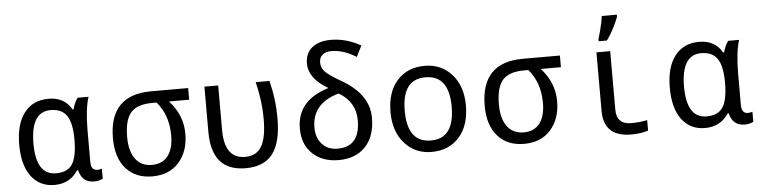

<svg xmlns="http://www.w3.org/2000/svg" viewBox="-46 -995 4894 1235"><g transform="rotate(-5 2400.5 -378.0)"><path d="M420.9 -463.9H426.8Q441.4 -514.2 460 -536.1H529.8Q504.9 -455.1 504.9 -321.8V-117.2Q504.9 -63 545.9 -63Q560.1 -63 575.2 -67.9V-2.9Q549.8 9.8 519 9.8Q441.4 9.8 421.9 -71.8H416Q363.3 9.8 263.2 9.8Q168 9.8 113.5 -62.7Q59.1 -135.3 59.1 -267.1Q59.1 -400.4 115.2 -473.1Q171.4 -545.9 272 -545.9Q374.5 -545.9 420.9 -463.9ZM416 -259.8V-267.1Q416 -377.9 383.3 -425Q350.6 -472.2 278.8 -472.2Q150.9 -472.2 150.9 -266.1Q150.9 -64 279.8 -64Q352.1 -64 383.1 -108.9Q414.1 -153.8 416 -259.8Z M1173.3 -536.1V-460.9H1043Q1129.9 -365.7 1129.9 -246.1Q1129.9 -131.3 1067.1 -60.8Q1004.4 9.8 895 9.8Q787.1 9.8 725.1 -60.3Q663.1 -130.4 663.1 -255.9Q663.1 -536.1 934.1 -536.1ZM962.9 -460.9H934.1Q836.9 -460.9 795.9 -413.3Q754.9 -365.7 754.9 -255.9Q754.9 -165.5 792.2 -114.7Q829.6 -64 898.9 -64Q966.8 -64 1002.4 -110.6Q1038.1 -157.2 1038.1 -242.2Q1038.1 -373.5 962.9 -460.9Z M1278.3 -536.1H1367.2V-248Q1367.2 -63 1501 -63Q1574.2 -63 1607.2 -119.6Q1640.1 -176.3 1640.1 -296.9Q1640.1 -412.6 1609.4 -536.1H1698.2Q1729 -416.5 1729 -293Q1729 -137.7 1672.9 -64Q1616.7 9.8 1498 9.8Q1278.3 9.8 1278.3 -243.2Z M2072.3 -458Q1948.2 -528.8 1948.2 -627.9Q1948.2 -692.9 1992.7 -729Q2037.1 -765.1 2115.2 -765.1Q2212.4 -765.1 2307.1 -711.9L2271.5 -641.1Q2189 -692.9 2111.3 -692.9Q2075.2 -692.9 2054.2 -675Q2033.2 -657.2 2033.2 -626Q2033.2 -595.2 2053.7 -570.1Q2074.2 -544.9 2158.2 -496.1Q2334.5 -395.5 2334.5 -243.2Q2334.5 -123 2271.2 -56.6Q2208 9.8 2098.1 9.8Q1994.1 9.8 1930.2 -50.5Q1866.2 -110.8 1866.2 -213.9Q1866.2 -395.5 2072.3 -458ZM2134.3 -417Q1960.4 -368.2 1960.4 -211.9Q1960.4 -146 1997.6 -105Q2034.7 -64 2098.1 -64Q2242.2 -64 2242.2 -234.9Q2242.2 -354 2134.3 -417Z M2698.2 9.8Q2592.8 9.8 2524.7 -66.2Q2456.5 -142.1 2456.5 -269Q2456.5 -397.5 2522.7 -471.7Q2588.9 -545.9 2701.2 -545.9Q2807.6 -545.9 2875.5 -470.2Q2943.4 -394.5 2943.4 -269Q2943.4 -139.6 2876.5 -64.9Q2809.6 9.8 2698.2 9.8ZM2700.2 -64Q2851.6 -64 2851.6 -269Q2851.6 -472.2 2699.2 -472.2Q2548.3 -472.2 2548.3 -269Q2548.3 -64 2700.2 -64Z M3573.7 -536.1V-460.9H3443.4Q3530.3 -365.7 3530.3 -246.1Q3530.3 -131.3 3467.5 -60.8Q3404.8 9.8 3295.4 9.8Q3187.5 9.8 3125.5 -60.3Q3063.5 -130.4 3063.5 -255.9Q3063.5 -536.1 3334.5 -536.1ZM3363.3 -460.9H3334.5Q3237.3 -460.9 3196.3 -413.3Q3155.3 -365.7 3155.3 -255.9Q3155.3 -165.5 3192.6 -114.7Q3230 -64 3299.3 -64Q3367.2 -64 3402.8 -110.6Q3438.5 -157.2 3438.5 -242.2Q3438.5 -373.5 3363.3 -460.9Z M3898.4 -536.1V-158.2Q3898.4 -63 3992.7 -63Q4047.4 -63 4096.7 -73.2V-5.9Q4051.3 9.8 3986.8 9.8Q3809.6 9.8 3809.6 -158.2V-536.1ZM3830.1 -619.1 3844.7 -671.4Q3859.4 -727.1 3864.3 -766.1H3961.4V-755.9Q3961.4 -748 3937.3 -697.3Q3913.1 -646.5 3883.3 -606H3830.1Z M4621.6 -463.9H4627.4Q4642.1 -514.2 4660.6 -536.1H4730.5Q4705.6 -455.1 4705.6 -321.8V-117.2Q4705.6 -63 4746.6 -63Q4760.7 -63 4775.9 -67.9V-2.9Q4750.5 9.8 4719.7 9.8Q4642.1 9.8 4622.6 -71.8H4616.7Q4564 9.8 4463.9 9.8Q4368.7 9.8 4314.2 -62.7Q4259.8 -135.3 4259.8 -267.1Q4259.8 -400.4 4315.9 -473.1Q4372.1 -545.9 4472.7 -545.9Q4575.2 -545.9 4621.6 -463.9ZM4616.7 -259.8V-267.1Q4616.7 -377.9 4584 -425Q4551.3 -472.2 4479.5 -472.2Q4351.6 -472.2 4351.6 -266.1Q4351.6 -64 4480.5 -64Q4552.7 -64 4583.7 -108.9Q4614.7 -153.8 4616.7 -259.8Z"/></g></svg>

Font: WenQuanYi Micro Hei Mono
Style: Regular
Weight: 400
Foundry: Ascender Corporation
Version: Version 0.2.0-beta